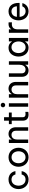

<svg xmlns="http://www.w3.org/2000/svg" viewBox="2214 -3008 804 5272"><g transform="rotate(-90 2616.0 -372.0)"><path d="M321 10C533 10 553 -180 553 -180H461C461 -180 444 -72 321 -72C210 -72 154 -165 154 -265C154 -365 210 -458 321 -458C444 -458 461 -350 461 -350H553C553 -350 533 -540 321 -540C146 -540 60 -400 60 -265C60 -129 147 10 321 10Z M934 10C1104 10 1195 -124 1195 -265C1195 -406 1104 -540 934 -540C764 -540 673 -406 673 -265C673 -124 764 10 934 10ZM934 -73C827 -73 770 -166 770 -265C770 -364 827 -457 934 -457C1041 -457 1098 -364 1098 -265C1098 -166 1041 -73 934 -73Z M1420 0V-299C1420 -381 1458 -458 1548 -458C1623 -458 1663 -405 1663 -335V0H1758V-341C1758 -453 1691 -540 1575 -540C1480 -540 1439 -477 1426 -453H1420V-530H1325V0Z M2103 10C2145 10 2181 2 2181 2V-79C2181 -79 2148 -73 2119 -73C2063 -73 2033 -96 2033 -150V-452H2162V-530H2033V-663H1938V-530H1843V-452H1938V-150C1938 -49 1994 10 2103 10Z M2368 -631C2403 -631 2430 -658 2430 -692C2430 -726 2403 -754 2368 -754C2332 -754 2306 -726 2306 -692C2306 -659 2332 -631 2368 -631ZM2416 0V-530H2321V0Z M2665 0V-299C2665 -381 2703 -458 2793 -458C2868 -458 2908 -405 2908 -335V0H3003V-341C3003 -453 2936 -540 2820 -540C2725 -540 2684 -477 2671 -453H2665V-530H2570V0Z M3316 10C3415 10 3455 -52 3468 -76H3474V0H3569V-530H3474V-241C3474 -159 3437 -72 3342 -72C3279 -72 3238 -111 3238 -180V-530H3143V-175C3143 -59 3211 10 3316 10Z M3939 -540C3778 -540 3699 -401 3699 -265C3699 -129 3778 10 3939 10C4039 10 4087 -46 4110 -84H4116V0H4211V-530H4116V-446H4110C4087 -483 4039 -540 3939 -540ZM3955 -459C4061 -459 4114 -362 4114 -265C4114 -168 4061 -71 3955 -71C3848 -71 3795 -168 3795 -265C3795 -362 3848 -459 3955 -459Z M4446 0V-281C4446 -400 4498 -449 4590 -449C4613 -449 4638 -446 4638 -446V-537C4638 -537 4616 -540 4593 -540C4513 -540 4472 -504 4450 -464H4446V-530H4351V0Z M4944 10C5136 10 5166 -161 5166 -161H5077C5077 -161 5052 -71 4944 -71C4850 -71 4794 -145 4789 -236H5172V-264C5172 -447 5075 -540 4940 -540C4770 -540 4693 -399 4693 -265C4693 -130 4771 10 4944 10ZM4790 -310C4799 -400 4856 -459 4940 -459C5010 -459 5074 -413 5079 -310Z"/></g></svg>

Font: Be Vietnam Pro
Style: Regular
Weight: 400
Designer: Lam Bao, Tony Le, Vietanh Nguyen
Foundry: Yellow Type Foundry
Version: Version 1.002